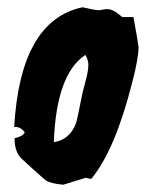

<svg xmlns="http://www.w3.org/2000/svg" viewBox="-20 -498 401 528"><path d="M361 -369Q361 -338 344 -273Q297 -86 231 -6L215 -9L154 10Q120 7 106 -2Q103 -4 69.5 -34Q36 -64 33 -69Q20 -87 20 -118Q43 -123 48 -134Q37 -150 19 -149Q36 -442 207 -478Q242 -470 251 -470Q255 -470 262.5 -471.5Q270 -473 274 -473Q288 -473 302.5 -462Q317 -451 316 -451H347Q361 -374 361 -369ZM223 -321Q223 -332 215 -347Q135 -295 128 -107Q172 -114 189 -159Q192 -167 207 -243Q212 -262 217.5 -283.5Q223 -305 223 -321Z"/></svg>

Font: Ode an Erik AH
Style: Regular
Weight: 400
Designer: Andreas Höfeld
Foundry: Fontgrube AH
Version: Version 2.00